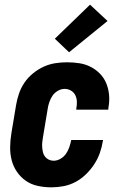

<svg xmlns="http://www.w3.org/2000/svg" viewBox="-20 -795 540 823"><path d="M200 8Q171 8 142.5 2Q114 -4 91.5 -19.5Q69 -35 53 -58Q37 -81 30 -108.5Q23 -136 23.5 -165.5Q24 -195 29 -225L49 -345Q53 -369 61.5 -394Q70 -419 85 -441Q100 -463 121.5 -480.5Q143 -498 167 -509Q191 -520 216.5 -524Q242 -528 267 -528Q294 -528 320 -524Q346 -520 368.5 -508.5Q391 -497 408.5 -479Q426 -461 435.5 -438Q445 -415 447.5 -388.5Q450 -362 445 -335L444 -325H307V-329Q310 -344 309.5 -359Q309 -374 303 -386.5Q297 -399 284.5 -406.5Q272 -414 257 -414Q242 -414 227.5 -405.5Q213 -397 204.5 -384Q196 -371 191 -356Q186 -341 184 -326L164 -206Q162 -195 161 -184Q160 -173 161 -162Q162 -151 164.5 -141Q167 -131 173.5 -123Q180 -115 189.5 -110.5Q199 -106 210 -106Q225 -106 239.5 -114.5Q254 -123 263 -136Q272 -149 277 -164Q282 -179 285 -193V-195H422L421 -191Q417 -165 408 -139.5Q399 -114 384 -91Q369 -68 348.5 -48Q328 -28 303.5 -15Q279 -2 252.5 3Q226 8 200 8ZM276 -571 215 -629 366 -775 441 -705Z"/></svg>

Font: Iosevka Heavy Oblique
Style: Regular
Weight: 900
Italic angle: -9°
Monospace: yes
Designer: Belleve Invis
Foundry: Belleve Invis
Version: Version 32.5.0; ttfautohint (v1.8.4)